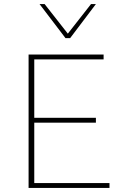

<svg xmlns="http://www.w3.org/2000/svg" viewBox="-20 -927 619 947"><path d="M520 0H121V-658H491V-634H149V-24H520ZM133 -322V-346H453V-322ZM303 -739 309 -754 429 -907H453L326 -739ZM303 -739 175 -907H200L320 -754L326 -739Z"/></svg>

Font: Ysabeau Office Thin
Style: Regular
Weight: 250
Designer: Christian Thalmann (Catharsis Fonts)
Version: Version 2.001;gftools[0.9.30]; featfreeze: tnum,lnum,ss02